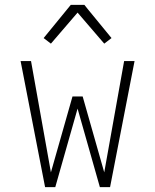

<svg xmlns="http://www.w3.org/2000/svg" viewBox="-20 -772 640 792"><path d="M208 0H166L65 -520H108L190 -61L279 -374H321L410 -61L492 -520H535L434 0H392L300 -324ZM190 -592 160 -615 272 -752H328L344 -732L440 -615L410 -592L300 -720Z"/></svg>

Font: Iosevka Extralight Extended
Style: Regular
Weight: 200
Width: 7
Monospace: yes
Designer: Belleve Invis
Foundry: Belleve Invis
Version: Version 32.5.0; ttfautohint (v1.8.4)